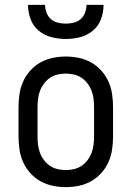

<svg xmlns="http://www.w3.org/2000/svg" viewBox="-20 -760 540 788"><path d="M250 8Q223 8 196.5 2.5Q170 -3 146.5 -16Q123 -29 104.5 -49.5Q86 -70 75 -94.5Q64 -119 60 -146Q56 -173 56 -200V-320Q56 -347 60 -374Q64 -401 75 -425.5Q86 -450 104.5 -470.5Q123 -491 146.5 -504Q170 -517 196.5 -522.5Q223 -528 250 -528Q277 -528 303.5 -522.5Q330 -517 353.5 -504Q377 -491 395.5 -470.5Q414 -450 425 -425.5Q436 -401 440 -374Q444 -347 444 -320V-200Q444 -173 440 -146Q436 -119 425 -94.5Q414 -70 395.5 -49.5Q377 -29 353.5 -16Q330 -3 303.5 2.5Q277 8 250 8ZM250 -62Q267 -62 284 -66Q301 -70 315 -79.5Q329 -89 339.5 -103Q350 -117 356 -133Q362 -149 364 -166Q366 -183 366 -200V-320Q366 -337 364 -354Q362 -371 356 -387Q350 -403 339.5 -417Q329 -431 315 -440.5Q301 -450 284 -454Q267 -458 250 -458Q233 -458 216 -454Q199 -450 185 -440.5Q171 -431 160.5 -417Q150 -403 144 -387Q138 -371 136 -354Q134 -337 134 -320V-200Q134 -183 136 -166Q138 -149 144 -133Q150 -117 160.5 -103Q171 -89 185 -79.5Q199 -70 216 -66Q233 -62 250 -62ZM250 -600Q220 -600 191 -607.5Q162 -615 139 -634Q116 -653 105.5 -681.5Q95 -710 95 -740H165Q165 -724 171 -708Q177 -692 189 -681.5Q201 -671 217.5 -667Q234 -663 250 -663Q266 -663 282.5 -667Q299 -671 311 -681.5Q323 -692 329 -708Q335 -724 335 -740H405Q405 -710 394.5 -681.5Q384 -653 361 -634Q338 -615 309 -607.5Q280 -600 250 -600Z"/></svg>

Font: Iosevka Term Curly
Style: Regular
Weight: 400
Designer: Belleve Invis
Foundry: Belleve Invis
Version: Version 32.3.0